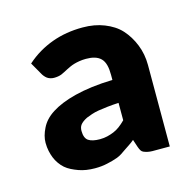

<svg xmlns="http://www.w3.org/2000/svg" viewBox="-60 -793 436 437"><g transform="rotate(-15 158.0 -574.5)"><path d="M291 -420V-612C291 -629 288 -645 282 -660C276 -675 268 -688 258 -699C248 -710 235 -718 220 -724C205 -730 188 -733 169 -733C143 -733 119 -729 97 -721C75 -713 54 -701 35 -684L51 -656C53 -652 57 -647 61 -644C65 -641 71 -639 77 -639C84 -639 90 -640 95 -642C100 -644 105 -647 111 -650C117 -653 123 -656 130 -658C137 -660 147 -662 158 -662C173 -662 185 -659 193 -651C201 -643 204 -630 204 -612V-600C168 -599 139 -595 115 -589C91 -583 72 -575 58 -566C44 -557 35 -547 29 -535C23 -523 20 -512 20 -501C20 -487 23 -475 27 -465C31 -455 38 -445 46 -438C54 -431 65 -426 76 -422C87 -418 100 -416 114 -416C125 -416 134 -417 143 -419C152 -421 160 -423 168 -426C176 -429 183 -434 190 -439C197 -444 206 -449 214 -456L220 -438C223 -430 225 -426 230 -424C235 -422 242 -420 250 -420ZM142 -477C130 -477 121 -479 115 -483C109 -487 106 -495 106 -506C106 -511 107 -516 110 -520C113 -524 118 -528 126 -532C134 -535 143 -539 156 -541C169 -543 184 -545 204 -546V-505C194 -495 185 -488 175 -484C165 -480 155 -477 142 -477Z"/></g></svg>

Font: SVN-Aleo
Style: Bold
Weight: 700
Designer: Alessio Laiso
Version: Version 1.2.2